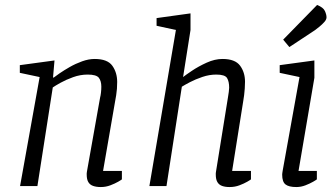

<svg xmlns="http://www.w3.org/2000/svg" viewBox="-20 -751 1355 775"><path d="M387 4Q369 4 356 -0.5Q343 -5 336.5 -16Q330 -27 330 -46Q330 -48 330 -51.5Q330 -55 331 -59L384 -357Q386 -364 387.5 -376.5Q389 -389 389 -401Q389 -424 379 -437Q369 -450 334 -450Q304 -450 275 -439.5Q246 -429 224.5 -417Q203 -405 193 -398L131 0H61L140 -440L60 -457V-488L200 -507L194 -438H197Q203 -443 220.5 -455Q238 -467 261.5 -480.5Q285 -494 311.5 -503.5Q338 -513 362 -513Q414 -513 433.5 -485.5Q453 -458 453 -420Q453 -406 452 -392.5Q451 -379 449 -367Q447 -355 445 -344L396 -61H472V-27Q470 -25 457 -17.5Q444 -10 425.5 -3Q407 4 387 4Z M907 4Q889 4 876.5 -0.5Q864 -5 857.5 -16Q851 -27 851 -46Q851 -49 851 -52Q851 -55 852 -59L900 -357Q902 -367 903.5 -380Q905 -393 905 -397Q905 -422 896.5 -436Q888 -450 853 -450Q825 -450 797 -440.5Q769 -431 747 -419.5Q725 -408 714 -401L652 0H583L690 -630L612 -647V-678L749 -697V-630L719 -440Q729 -448 755 -465.5Q781 -483 814 -498Q847 -513 878 -513Q929 -513 949 -486Q969 -459 969 -421Q969 -408 968 -394Q967 -380 965.5 -367.5Q964 -355 962 -344L917 -61H993V-27Q991 -25 978 -17.5Q965 -10 946.5 -3Q928 4 907 4Z M1176 4Q1146 4 1132.5 -6.5Q1119 -17 1119 -46Q1119 -47 1119.5 -52Q1120 -57 1121 -62L1189 -440L1109 -457V-488L1249 -507V-437L1185 -61H1259V-27Q1257 -25 1244 -17.5Q1231 -10 1213 -3Q1195 4 1176 4ZM1148 -561 1123 -591 1260 -731Q1285 -721 1291.5 -706.5Q1298 -692 1298 -681Q1298 -672 1289 -662Q1280 -652 1269 -643Q1258 -634 1251 -629Z"/></svg>

Font: Faustina Light
Style: Italic
Weight: 300
Italic angle: -8°
Designer: Alfonso Garcia
Foundry: http://www.omnibus-type.com
Version: Version 1.200